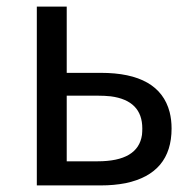

<svg xmlns="http://www.w3.org/2000/svg" viewBox="-20 -563 588 583"><path d="M91.8 0V-543H182.6V-341.8H286.1Q463.9 -341.8 495.1 -222.7Q501 -199.2 501 -172.9Q501 -36.1 361.3 -6.8Q326.2 0 286.1 0ZM182.6 -73.2H276.4Q399.4 -73.2 411.1 -153.3Q412.1 -163.1 412.1 -172.9Q412.1 -257.8 316.4 -270.5Q297.9 -272.5 276.4 -272.5H182.6Z"/></svg>

Font: Taipei Sans TC Beta
Style: Regular
Weight: 400
Designer: JT Foundry
Foundry: JT Foundry
Version: Version 1.000